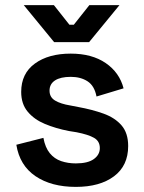

<svg xmlns="http://www.w3.org/2000/svg" viewBox="-20 -718 565 752"><path d="M277 14Q181 14 119 -28Q57 -70 44 -151L150 -178Q157 -140 175 -118Q193 -96 219.5 -87Q246 -78 277 -78Q324 -78 347.5 -95Q371 -112 371 -138Q371 -165 348.5 -178Q326 -191 280 -200L249 -205Q198 -215 156 -232.5Q114 -250 88.5 -280.5Q63 -311 63 -358Q63 -430 116.5 -469Q170 -508 257 -508Q340 -508 394 -471Q448 -434 464 -372L358 -340Q350 -382 323 -399.5Q296 -417 257 -417Q217 -417 195.5 -403Q174 -389 174 -363Q174 -337 196 -324Q218 -311 255 -305L286 -299Q341 -289 385.5 -273Q430 -257 456 -227Q482 -197 482 -146Q482 -69 426.5 -27.5Q371 14 277 14ZM192 -553 73 -698H191L252 -621H269L330 -698H448L329 -553Z"/></svg>

Font: Space Grotesk Light SemiBold
Style: Regular
Weight: 600
Version: Version 2.000